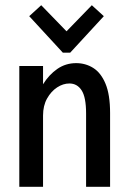

<svg xmlns="http://www.w3.org/2000/svg" viewBox="-20 -716 490 736"><path d="M54 0V-463H145V-393Q168 -430 200 -452Q232 -474 272 -474Q308 -474 337.5 -455.5Q367 -437 384.5 -395Q402 -353 402 -283V0H310V-281Q310 -343 293 -369.5Q276 -396 246 -396Q222 -396 199 -381Q176 -366 160.5 -338.5Q145 -311 145 -273V0ZM138 -696 235 -596 332 -696 378 -654 249 -514H221L92 -654Z"/></svg>

Font: Inconsolata SemiCondensed SemiBold
Style: Regular
Weight: 600
Width: 4
Monospace: yes
Designer: Raph Levien, Cyreal, Brenton Simpson
Foundry: Raph Levien, Cyreal, Google
Version: Version 3.001; ttfautohint (v1.8.2.53-6de2)